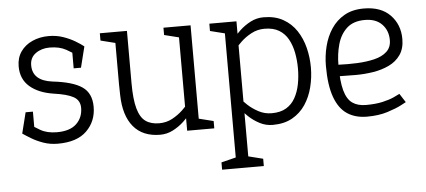

<svg xmlns="http://www.w3.org/2000/svg" viewBox="-49 -613 2033 917"><g transform="rotate(-5 967.5 -154.0)"><path d="M211 8V-47Q274 -47 305 -77Q336 -107 336 -153Q336 -189 306 -206Q276 -223 211 -232V-290Q308 -279 352 -248.5Q396 -218 396 -153Q396 -84 349.5 -38Q303 8 211 8ZM211 -508V-453Q172 -453 144 -433Q116 -413 116 -376Q116 -302 211 -290V-232Q139 -243 97.5 -279Q56 -315 56 -376Q56 -417 76.5 -446.5Q97 -476 132.5 -492Q168 -508 211 -508ZM45 -55 80 -99Q100 -84 132 -65.5Q164 -47 211 -47V8Q174 8 142.5 -3Q111 -14 86 -29Q61 -44 45 -55ZM342 -402Q322 -417 290 -435Q258 -453 211 -453V-508Q248 -508 280 -497Q312 -486 337 -471Q362 -456 377 -444ZM105 -155V-55H45L70 -155ZM317 -344V-444H377L352 -344Z M526 -250H586Q586 -172 598.5 -127.5Q611 -83 636.5 -65Q662 -47 702 -47V8Q618 8 573.5 -45.5Q529 -99 527 -198ZM891 -140 831 -60V-500H891ZM586 -250H526V-500H586ZM831 -65 891 -140V0H831ZM859 -150 891 -140Q891 -140 882 -125Q873 -110 856 -88Q839 -66 815.5 -44Q792 -22 763 -7Q734 8 701 8V-47Q736 -47 764.5 -62.5Q793 -78 814.5 -98.5Q836 -119 847.5 -134.5Q859 -150 859 -150ZM881 0V-55L961 -35V0ZM536 -445 456 -465V-500H536ZM841 -445 761 -465V-500H841Z M1111 -500V200H1051V-500ZM1083 -350 1051 -360Q1051 -360 1060 -375Q1069 -390 1086 -412Q1103 -434 1126.5 -456Q1150 -478 1179 -493Q1208 -508 1241 -508V-453Q1207 -453 1178 -437.5Q1149 -422 1127.5 -401.5Q1106 -381 1094.5 -365.5Q1083 -350 1083 -350ZM1083 -150Q1083 -150 1094.5 -134.5Q1106 -119 1127.5 -99Q1149 -79 1178 -63.5Q1207 -48 1241 -48V8Q1208 8 1179 -7Q1150 -22 1126.5 -44Q1103 -66 1086 -88Q1069 -110 1060 -125Q1051 -140 1051 -140ZM1241 -48Q1283 -48 1310.5 -64.5Q1338 -81 1354 -110Q1370 -139 1377 -175Q1384 -211 1384 -250Q1384 -289 1377 -325.5Q1370 -362 1354 -391Q1338 -420 1310.5 -436.5Q1283 -453 1241 -453V-508Q1296 -508 1335 -486Q1374 -464 1398.5 -427Q1423 -390 1434.5 -344Q1446 -298 1446 -250Q1446 -202 1434.5 -156Q1423 -110 1398.5 -73Q1374 -36 1335 -14Q1296 8 1241 8ZM1061 -445 981 -465V-500H1061ZM981 200V165L1061 145V200ZM1101 200V145L1181 165V200Z M1856 -87 1883 -45Q1883 -45 1858.5 -32Q1834 -19 1791.5 -5.5Q1749 8 1693 8V-48Q1739 -48 1772 -55.5Q1805 -63 1826 -72.5Q1847 -82 1856 -87ZM1518 -250H1578Q1578 -172 1590 -128Q1602 -84 1627.5 -66Q1653 -48 1693 -48V8Q1637 8 1598 -18Q1559 -44 1538.5 -101Q1518 -158 1518 -250ZM1722 -508Q1804 -508 1848.5 -462Q1893 -416 1893 -347Q1893 -301 1872 -271Q1851 -241 1816 -224.5Q1781 -208 1739.5 -201.5Q1698 -195 1656 -195L1578 -196V-251Q1623 -249 1668 -251Q1713 -253 1750.5 -262Q1788 -271 1810.5 -291.5Q1833 -312 1833 -347Q1833 -393 1804 -423Q1775 -453 1722 -453Q1667 -453 1635.5 -424Q1604 -395 1591 -348.5Q1578 -302 1578 -250H1518Q1518 -298 1529.5 -344Q1541 -390 1565.5 -427Q1590 -464 1628.5 -486Q1667 -508 1722 -508Z"/></g></svg>

Font: Epunda Slab Light
Style: Regular
Weight: 300
Designer: Simon Atzbach
Foundry: typofactur
Version: Version 1.102